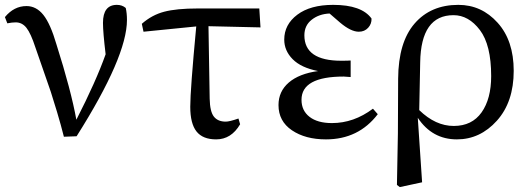

<svg xmlns="http://www.w3.org/2000/svg" viewBox="-20 -554 2156 782"><path d="M9.8 -459 0 -484.4Q37.1 -529.3 87.9 -529.3Q127.9 -529.3 156.7 -493.2Q185.5 -457 210 -373Q269.5 -185.5 291 -66.4Q371.1 -222.7 410.2 -333Q399.4 -422.9 399.4 -460.9Q399.4 -534.2 456.1 -534.2Q477.5 -534.2 492.2 -521.5Q497.1 -500 497.1 -472.7Q497.1 -323.2 292 1L240.2 2.9Q228.5 -43.9 212.4 -97.7Q196.3 -151.4 187 -179.7Q177.7 -208 153.3 -276.9Q128.9 -345.7 124 -361.3Q105.5 -418 87.9 -440.4Q70.3 -462.9 43.9 -462.9Q29.3 -462.9 9.8 -459Z M829.1 -447.3 834 -152.3Q835 -99.6 851.1 -79.1Q867.2 -58.6 899.4 -58.6Q915 -58.6 951.2 -71.3L958 -47.9Q921.9 13.7 860.4 13.7Q805.7 13.7 780.3 -18.6Q754.9 -50.8 754.9 -119.1Q754.9 -187.5 779.3 -446.3L564.5 -424.8L557.6 -457Q598.6 -493.2 648.9 -506.3Q699.2 -519.5 785.2 -519.5H1036.1L1041 -442.4Z M1499 -111.3 1518.6 -88.9Q1440.4 13.7 1307.6 13.7Q1223.6 13.7 1168.9 -23.4Q1114.3 -60.5 1114.3 -126Q1114.3 -181.6 1156.2 -217.8Q1198.2 -253.9 1275.4 -264.6Q1206.1 -278.3 1171.9 -313Q1137.7 -347.7 1137.7 -392.6Q1137.7 -454.1 1190.9 -494.1Q1244.1 -534.2 1336.9 -534.2Q1453.1 -534.2 1493.2 -478.5Q1494.1 -457 1479.5 -440.9Q1464.8 -424.8 1441.4 -424.8Q1409.2 -424.8 1365.2 -461.9L1322.3 -499Q1279.3 -497.1 1249.5 -473.6Q1219.7 -450.2 1219.7 -410.2Q1219.7 -306.6 1370.1 -306.6Q1398.4 -306.6 1408.2 -307.6V-240.2Q1382.8 -242.2 1379.9 -242.2Q1208 -242.2 1208 -147.5Q1208 -103.5 1240.7 -78.1Q1273.4 -52.7 1332 -52.7Q1420.9 -52.7 1499 -111.3Z M1980.5 -244.1Q1980.5 -371.1 1934.6 -431.6Q1888.7 -492.2 1827.1 -492.2Q1694.3 -492.2 1691.4 -299.8Q1688.5 -144.5 1687.5 -105.5Q1753.9 -41 1828.1 -41Q1902.3 -41 1941.4 -96.2Q1980.5 -151.4 1980.5 -244.1ZM1600.6 -10.7 1601.6 -233.4Q1602.5 -381.8 1668.5 -458Q1734.4 -534.2 1846.7 -534.2Q1941.4 -534.2 2006.8 -461.4Q2072.3 -388.7 2072.3 -265.6Q2072.3 -138.7 2003.9 -62.5Q1935.5 13.7 1840.8 13.7Q1740.2 13.7 1681.6 -74.2L1699.2 188.5L1608.4 208L1596.7 199.2Z"/></svg>

Font: GenYoMin TW TTF Medium
Style: Regular
Weight: 500
Version: Version 1.300